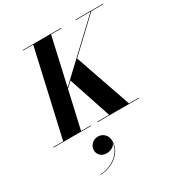

<svg xmlns="http://www.w3.org/2000/svg" viewBox="-288 -919 1353 1442"><g transform="rotate(-30 389.0 -198.0)"><path d="M208.9 168.2Q208.9 139.4 231.7 117Q254.5 94.6 286.5 94.6Q318.9 94.6 341.9 117.2Q364.9 139.8 364.9 180.2Q364.9 218.6 347.1 250.4Q329.3 282.2 299.7 305.4Q270.1 328.6 233.9 341.2Q197.7 353.8 160.9 353.8V350.2Q194.9 350.2 229.1 338.6Q263.3 327 292.1 305.6Q320.9 284.2 339.3 255Q357.7 225.8 360.5 190.6Q352.9 213.4 330.5 225.2Q308.1 237 284.9 237Q248.5 237 228.7 217Q208.9 197 208.9 168.2ZM-42.5 -4.5H43.5L211.5 -745.5H122.5V-750H457.5V-745.5H366.5L274 -337L708.5 -745.5H579.5V-750H819.5V-745.5H715.5L427.5 -474.5L445.5 -490.5L613.5 -4.5H697.5V0H339.5V-4.5H441.5L319 -372.5L272 -328L198.5 -4.5H282.5V0H-42.5Z"/></g></svg>

Font: Bodoni* 36pt
Style: Bold Italic
Weight: 700
Italic angle: -13°
Version: Version 2.3